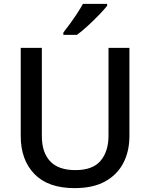

<svg xmlns="http://www.w3.org/2000/svg" viewBox="-20 -961 776 991"><path d="M648 -258Q648 -181 617 -120.5Q586 -60 523.5 -25Q461 10 365 10Q228 10 157.5 -63Q87 -136 87 -259V-714H196V-259Q196 -174 239 -128.5Q282 -83 369 -83Q459 -83 499.5 -131.5Q540 -180 540 -260V-714H648ZM533 -931Q518 -912 490.5 -883.5Q463 -855 432.5 -827Q402 -799 377 -781H307V-793Q322 -812 341 -838Q360 -864 378 -891.5Q396 -919 408 -941H533Z"/></svg>

Font: Noto Sans Lao Medium
Style: Regular
Weight: 500
Designer: Monotype Design Team
Foundry: Monotype Imaging Inc.
Version: Version 2.003; ttfautohint (v1.8.4.7-5d5b)